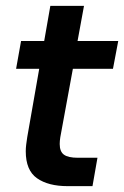

<svg xmlns="http://www.w3.org/2000/svg" viewBox="-20 -636 424 656"><path d="M211 0Q145 0 106.5 -27Q68 -54 68 -119Q68 -130 69.5 -142Q71 -154 73 -167L114 -401H35L52 -496H131L152 -616H267L245 -496H384L366 -401H229L186 -167Q185 -161 184.5 -155Q184 -149 184 -144Q184 -118 198.5 -107.5Q213 -97 246 -97H313L296 0Z"/></svg>

Font: Rethink Sans SemiBold
Style: Italic
Weight: 600
Italic angle: -10°
Designer: The Rethink Sans project authors (Hans Thiessen). DM Sans designed by Colophon Foundry.
Foundry: Rethink Communications LLC
Version: Version 1.001